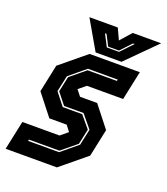

<svg xmlns="http://www.w3.org/2000/svg" viewBox="-135 -789 764 880"><g transform="rotate(20 247.0 -349.0)"><path d="M-5 0 25 -141.5H206.5L242 -171L220 -199.5H135.5L54.5 -302.5L83 -437L208 -540H453L423 -398.5H246.5L211 -369.5L234 -340.5H317.5L398.5 -237.5L370 -103L245 0ZM79.5 -69H230.5L309.5 -134.5L326.5 -213L274.5 -276H179.5L135.5 -331.5L151.5 -406L225 -466.5H368L369.5 -473.5H224L145 -408L128 -329.5L175.5 -269H270.5L319 -211L303 -136.5L229.5 -76H81ZM231.5 -556 149.5 -698H288L313 -644L361 -698H499.5L357.5 -556ZM272 -595H331.5L386.5 -653H378.5L329 -600.5H276.5L249.5 -653H242Z"/></g></svg>

Font: Tourney Condensed ExtraBold
Style: Italic
Weight: 800
Width: 3
Italic angle: -12°
Designer: Tyler Finck
Foundry: Etcetera Type Co
Version: Version 1.010; ttfautohint (v1.8.3)